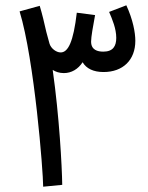

<svg xmlns="http://www.w3.org/2000/svg" viewBox="-20 -700 558 725"><path d="M215 -2C214 -72 204 -260 179 -436C190 -429 204 -424 221 -424C250 -424 275 -439 292 -465C306 -441 333 -428 371 -428C444 -428 491 -473 491 -546C491 -577 482 -626 457 -680L392 -655C404 -627 419 -592 419 -557C419 -526 407 -505 370 -505C349 -505 324 -511 324 -543C324 -561 331 -599 339 -643L270 -652C257 -541 237 -502 209 -502C193 -502 173 -516 167 -535L155 -579C147 -615 139 -648 130 -678L54 -657C110 -474 143 -52 143 5Z"/></svg>

Font: Noto Sans Arabic UI Cn
Style: Regular
Weight: 400
Width: 3
Designer: Monotype Design Team, Nadine Chahine and Nizar Qandah
Foundry: Monotype Imaging Inc.
Version: Version 2.010